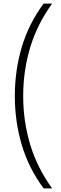

<svg xmlns="http://www.w3.org/2000/svg" viewBox="-20 -828 337 1068"><path d="M222.5 220Q139 106.5 100.8 -23Q62.5 -152.5 62.5 -294Q62.5 -435.5 100.8 -565Q139 -694.5 222.5 -808H270Q186 -691.5 147.5 -562.5Q109 -433.5 109 -294Q109 -154.5 147.5 -25.5Q186 103.5 270 220Z"/></svg>

Font: Encode Sans SmCnd XLt
Style: Regular
Weight: 200
Width: 4
Designer: Multiple Designers
Foundry: Impallari Type
Version: Version 3.002; ttfautohint (v1.8.3) -l 8 -r 50 -G 200 -x 14 